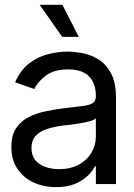

<svg xmlns="http://www.w3.org/2000/svg" viewBox="-20 -768 558 801"><path d="M213.9 12.7Q162.1 12.7 119.6 -7.1Q77.1 -26.9 52.2 -64.5Q27.3 -102.1 27.3 -155.3Q27.3 -202.1 45.9 -231.2Q64.5 -260.3 95.5 -277.1Q126.5 -293.9 163.8 -302.2Q201.2 -310.5 239.3 -315.4Q289.1 -321.8 320.1 -325.2Q351.1 -328.6 365.5 -336.9Q379.9 -345.2 379.9 -365.2V-368.2Q379.9 -420.4 351.3 -449.5Q322.8 -478.5 264.6 -478.5Q205.1 -478.5 170.9 -452.4Q136.7 -426.3 123 -396.5L43 -424.8Q64.5 -474.6 100.3 -502.4Q136.2 -530.3 178.5 -541.5Q220.7 -552.7 261.7 -552.7Q288.1 -552.7 322.3 -546.6Q356.4 -540.5 388.9 -521.2Q421.4 -502 442.6 -463.1Q463.9 -424.3 463.9 -359.4V0H379.9V-74.2H376Q367.7 -56.6 347.7 -36.4Q327.6 -16.1 294.7 -1.7Q261.7 12.7 213.9 12.7ZM226.6 -62.5Q276.4 -62.5 310.5 -82Q344.7 -101.6 362.3 -132.6Q379.9 -163.6 379.9 -197.3V-274.4Q374.5 -268.1 356.7 -262.9Q338.9 -257.8 315.7 -253.9Q292.5 -250 270.5 -247.3Q248.5 -244.6 235.4 -243.2Q202.6 -238.8 174.3 -229.2Q146 -219.7 128.7 -201.2Q111.3 -182.6 111.3 -150.4Q111.3 -106.9 143.8 -84.7Q176.3 -62.5 226.6 -62.5ZM308.6 -614.3H239.3L145.5 -748H240.2Z"/></svg>

Font: Inter Tight
Style: Regular
Weight: 400
Designer: Rasmus Andersson
Foundry: rsms
Version: Version 3.002